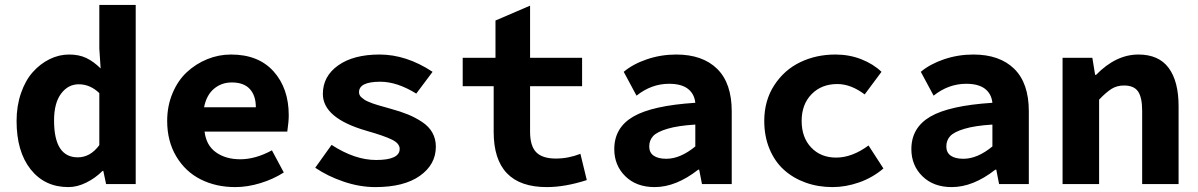

<svg xmlns="http://www.w3.org/2000/svg" viewBox="-20 -743 4837 775"><path d="M255.9 12.2Q160.6 12.2 103.8 -59.3Q46.9 -130.9 46.9 -254.9Q46.9 -315.4 64.7 -366.9Q82.5 -418.5 112.3 -451.9Q142.1 -485.4 180.2 -504.2Q218.3 -522.9 258.8 -522.9Q298.8 -522.9 328.1 -509Q357.4 -495.1 386.2 -466.8L380.9 -546.9V-723.1H527.8V0H408.2L397 -53.2H394Q364.7 -23.9 328.1 -5.9Q291.5 12.2 255.9 12.2ZM293.9 -107.9Q344.7 -107.9 380.9 -157.2V-367.2Q343.8 -402.8 297.9 -402.8Q254.9 -402.8 226.6 -365Q198.2 -327.1 198.2 -256.8Q198.2 -107.9 293.9 -107.9Z M929.7 12.2Q852.1 12.2 790.3 -18.8Q728.5 -49.8 691.7 -111.3Q654.8 -172.9 654.8 -254.9Q654.8 -315.4 676.5 -366.9Q698.2 -418.5 734.4 -451.9Q770.5 -485.4 816.7 -504.2Q862.8 -522.9 912.6 -522.9Q1023.4 -522.9 1084.5 -454.6Q1145.5 -386.2 1145.5 -277.8Q1145.5 -251.5 1139.6 -211.9H805.7Q812.5 -155.8 852.1 -127.9Q891.6 -100.1 949.7 -100.1Q1011.2 -100.1 1077.6 -136.2L1125.5 -46.9Q1083 -19.5 1030.8 -3.7Q978.5 12.2 929.7 12.2ZM803.7 -310.1H1012.7Q1012.7 -356.9 988.5 -383.5Q964.4 -410.2 915.5 -410.2Q874 -410.2 843.8 -384.8Q813.5 -359.4 803.7 -310.1Z M1495.1 12.2Q1431.6 12.2 1367.2 -9.8Q1302.7 -31.7 1252.4 -65.9L1318.4 -158.2Q1412.1 -97.2 1498 -97.2Q1593.3 -97.2 1593.3 -142.1Q1593.3 -164.1 1562 -179.4Q1530.8 -194.8 1460.4 -214.8Q1283.2 -265.6 1283.2 -363.8Q1283.2 -435.1 1345 -479Q1406.7 -522.9 1512.2 -522.9Q1620.1 -522.9 1726.1 -453.1L1660.2 -365.2Q1583 -413.1 1515.1 -413.1Q1429.2 -413.1 1429.2 -371.1Q1429.2 -365.2 1431.4 -359.9Q1433.6 -354.5 1439.5 -349.6Q1445.3 -344.7 1450.7 -340.8Q1456.1 -336.9 1466.8 -332.5Q1477.5 -328.1 1485.1 -325.2Q1492.7 -322.3 1507.3 -318.1Q1522 -314 1530.5 -311.5Q1539.1 -309.1 1556.2 -304.2Q1597.2 -293 1627 -280.8Q1656.7 -268.6 1683.8 -250.7Q1710.9 -232.9 1725.1 -207.8Q1739.3 -182.6 1739.3 -150.9Q1739.3 -79.1 1675 -33.4Q1610.8 12.2 1495.1 12.2Z M2187 12.2Q1972.7 12.2 1972.7 -210.9V-395H1847.7V-509.8H1980V-660.2L2119.6 -720.2V-509.8H2329.6V-395H2119.6V-211.9Q2119.6 -153.8 2144.5 -128.4Q2169.4 -103 2223.6 -103Q2273.9 -103 2322.8 -122.1L2348.6 -16.1Q2260.7 12.2 2187 12.2Z M2622.6 12.2Q2548.8 12.2 2504.2 -31.5Q2459.5 -75.2 2459.5 -141.1Q2459.5 -227.5 2535.9 -272.2Q2612.3 -316.9 2786.6 -328.1Q2782.7 -364.7 2756.3 -384.8Q2730 -404.8 2680.7 -404.8Q2609.4 -404.8 2549.3 -356.9L2497.6 -453.1Q2534.7 -484.4 2591.3 -503.7Q2647.9 -522.9 2709.5 -522.9Q2815.9 -522.9 2874.8 -465.1Q2933.6 -407.2 2933.6 -293.9V0H2813.5L2802.2 -58.1H2798.3Q2708.5 12.2 2622.6 12.2ZM2669.4 -102.1Q2726.1 -102.1 2786.6 -151.9V-240.2Q2716.3 -235.8 2673.8 -223.1Q2631.3 -210.4 2616 -193.4Q2600.6 -176.3 2600.6 -151.9Q2600.6 -127 2618.7 -114.5Q2636.7 -102.1 2669.4 -102.1Z M3340.8 12.2Q3282.2 12.2 3231.9 -5.9Q3181.6 -23.9 3144.5 -57.4Q3107.4 -90.8 3086.2 -141.6Q3064.9 -192.4 3064.9 -254.9Q3064.9 -336.9 3105.2 -398.9Q3145.5 -460.9 3210 -491.9Q3274.4 -522.9 3352.1 -522.9Q3408.2 -522.9 3456.5 -503.9Q3504.9 -484.9 3538.1 -453.1L3470.2 -361.8Q3414.6 -403.8 3359.9 -403.8Q3295.9 -403.8 3255.9 -362.8Q3215.8 -321.8 3215.8 -254.9Q3215.8 -188 3254.4 -147.5Q3293 -106.9 3355 -106.9Q3419.4 -106.9 3485.8 -155.8L3545.9 -63Q3502.4 -25.9 3448 -6.8Q3393.6 12.2 3340.8 12.2Z M3821.8 12.2Q3748 12.2 3703.4 -31.5Q3658.7 -75.2 3658.7 -141.1Q3658.7 -227.5 3735.1 -272.2Q3811.5 -316.9 3985.8 -328.1Q3981.9 -364.7 3955.6 -384.8Q3929.2 -404.8 3879.9 -404.8Q3808.6 -404.8 3748.5 -356.9L3696.8 -453.1Q3733.9 -484.4 3790.5 -503.7Q3847.2 -522.9 3908.7 -522.9Q4015.1 -522.9 4074 -465.1Q4132.8 -407.2 4132.8 -293.9V0H4012.7L4001.5 -58.1H3997.6Q3907.7 12.2 3821.8 12.2ZM3868.7 -102.1Q3925.3 -102.1 3985.8 -151.9V-240.2Q3915.5 -235.8 3873 -223.1Q3830.6 -210.4 3815.2 -193.4Q3799.8 -176.3 3799.8 -151.9Q3799.8 -127 3817.9 -114.5Q3835.9 -102.1 3868.7 -102.1Z M4269 0V-509.8H4389.2L4400.4 -440.9H4404.3Q4484.4 -522.9 4575.2 -522.9Q4657.2 -522.9 4697.3 -468.8Q4737.3 -414.6 4737.3 -314.9V0H4590.3V-295.9Q4590.3 -349.6 4573.7 -373.8Q4557.1 -397.9 4517.1 -397.9Q4488.8 -397.9 4467 -384.5Q4445.3 -371.1 4416.5 -340.8V0Z"/></svg>

Font: Office Code Pro D Bold
Style: Regular
Weight: 700
Designer: Nathan Rutzky & Paul D. Hunt
Foundry: Adobe Systems Incorporated
Version: Version 1.004;PS 001.004;hotconv 1.0.70;makeotf.lib2.5.58329